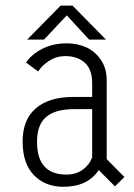

<svg xmlns="http://www.w3.org/2000/svg" viewBox="-20 -670 490 700"><path d="M366.5 -525.5H305L223.5 -614L140.5 -525.5H79L201 -649.5H244.5ZM399 9.5 340 -50Q299.5 11 211 11Q145 11 103.8 -31.2Q62.5 -73.5 62.5 -154Q62.5 -234 110.8 -275.2Q159 -316.5 246 -316.5H316V-366.5Q316 -417.5 289 -441.5Q262 -465.5 218 -465.5Q186.5 -465.5 160 -448.8Q133.5 -432 119 -409.5L75 -442Q94.5 -471.5 133.8 -491.8Q173 -512 223.5 -512Q261.5 -512 293.8 -497.8Q326 -483.5 347.5 -452.2Q369 -421 369 -377.5V-90L433.5 -24.5ZM222 -33.5Q257 -33.5 281.5 -51.2Q306 -69 316 -96V-272H248Q183 -272 149 -244.2Q115 -216.5 115 -153Q115 -33.5 222 -33.5Z"/></svg>

Font: League Mono Condensed UltraLight
Style: Regular
Weight: 200
Width: 1
Designer: Tyler Finck
Foundry: The League of Moveable Type / Tyler Finck
Version: Version 2.210